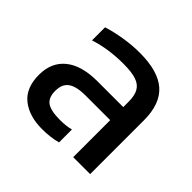

<svg xmlns="http://www.w3.org/2000/svg" viewBox="-139 -706 873 873"><g transform="rotate(45 297.0 -270.0)"><path d="M46 -155Q46 -235 100 -278.5Q154 -322 256 -322H421V-356Q421 -396 408 -419Q395 -442 365 -452Q335 -462 282 -462Q187 -462 106 -436V-520Q147 -533 198.5 -541.5Q250 -550 300 -550Q418 -550 474 -500.5Q530 -451 530 -346V0H421V-238H263Q205 -238 177.5 -219Q150 -200 150 -155Q150 -112 175 -94.5Q200 -77 259 -77Q299 -77 328 -85V-2Q285 10 230 10Q147 10 96.5 -30.5Q46 -71 46 -155Z"/></g></svg>

Font: Kanit
Style: Regular
Weight: 400
Designer: Katatrad Team
Foundry: Cadson Demak
Version: Version 1.001